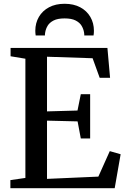

<svg xmlns="http://www.w3.org/2000/svg" viewBox="-20 -997 670 1017"><path d="M114.5 -54.5V-686L36 -699V-743H549L563 -585H508L470.5 -688.5L229 -696.5V-407L390.5 -411.5L408 -498H457.5V-263.5H408L391 -354L229 -358V-49.5L501 -61.5L561.5 -196.5L619 -180L587.5 0H35V-43ZM322 -977Q370 -977 404.8 -958.5Q439.5 -940 458.5 -907.5Q477.5 -875 477.5 -834Q477.5 -827.5 477 -821.5Q476.5 -815.5 475.5 -809H426.5Q426.5 -812.5 426.2 -817Q426 -821.5 425 -826Q422 -844 412 -860.8Q402 -877.5 380.5 -888.5Q359 -899.5 322 -899.5Q285.5 -899.5 264 -888.5Q242.5 -877.5 232.5 -860.8Q222.5 -844 219.5 -826Q218.5 -821.5 218.2 -817Q218 -812.5 218 -809H169Q168 -815.5 167.5 -821.8Q167 -828 167 -834Q167 -875 186 -907.5Q205 -940 239.8 -958.5Q274.5 -977 322 -977Z"/></svg>

Font: Merriweather 48pt Medium
Style: Regular
Weight: 500
Version: Version 2.100